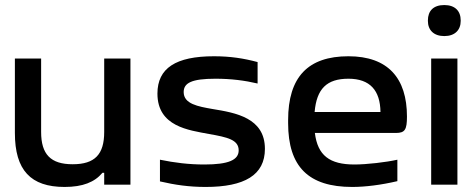

<svg xmlns="http://www.w3.org/2000/svg" viewBox="-20 -732 1886 761"><path d="M497 0V-500H393V-209C393 -120 356 -81 268 -81C181 -81 143 -120 143 -209V-500H39V-205C39 -57 102 9 236 9C308 9 355 -10 386 -47H393V0Z M808 -201C882 -188 926 -178 926 -136C926 -98 886 -80 790 -80C729 -80 672 -87 614 -99V-13C674 1 730 9 795 9C949 9 1030 -38 1030 -142C1030 -265 914 -285 822 -300C765 -310 708 -320 708 -367C708 -403 739 -420 834 -420C896 -420 950 -413 1001 -401V-486C945 -501 892 -509 828 -509C677 -509 604 -462 604 -361C604 -230 729 -216 808 -201Z M1593 -270C1593 -422 1518 -509 1361 -509C1201 -509 1122 -427 1122 -256V-244C1122 -71 1203 9 1376 9C1428 9 1491 1 1555 -14V-99C1511 -89 1433 -80 1385 -80C1286 -80 1239 -116 1228 -205H1549C1585 -205 1593 -218 1593 -270ZM1227 -288C1235 -380 1275 -420 1361 -420C1447 -420 1487 -373 1488 -288Z M1689 -500V0H1793V-500ZM1676 -649C1676 -613 1699 -589 1741 -589C1783 -589 1806 -613 1806 -649V-651C1806 -689 1783 -712 1741 -712C1698 -712 1676 -689 1676 -651Z"/></svg>

Font: LT Wave Alt Medium
Style: Regular
Weight: 500
Designer: Daniel Lyons
Version: Version 2.5 (Glyphs App)